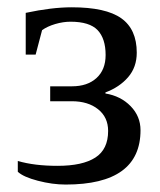

<svg xmlns="http://www.w3.org/2000/svg" viewBox="-20 -491 435 521"><path d="M266.1 -237.3Q307.6 -230.5 334.5 -202.9Q361.3 -175.3 361.3 -137.7Q361.3 9.8 158.2 9.8Q122.1 9.8 82.8 -0.5Q43.5 -10.7 28.3 -24.9V-54.2Q73.2 -41 136.2 -41Q204.1 -41 238.8 -63.5Q273.4 -85.9 273.4 -135.7Q273.4 -172.9 246.1 -194.6Q218.8 -216.3 174.8 -216.3H116.2V-256.8H175.3Q217.3 -256.8 241.9 -279.3Q266.6 -301.8 266.6 -341.8Q266.6 -386.2 244.9 -409.2Q223.1 -432.1 171.4 -432.1Q151.4 -432.1 129.9 -425.8Q108.4 -419.4 94.2 -409.2L76.7 -342.8H49.8V-456.1Q120.6 -471.2 174.8 -471.2Q267.1 -471.2 309.1 -441.4Q351.1 -411.6 351.1 -348.1Q351.1 -308.6 327.6 -281.5Q304.2 -254.4 266.1 -240.2Z"/></svg>

Font: Tinos
Style: Regular
Weight: 400
Designer: Steve Matteson
Foundry: Monotype Imaging Inc.
Version: Version 1.23